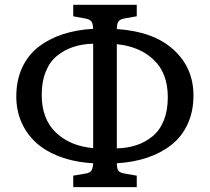

<svg xmlns="http://www.w3.org/2000/svg" viewBox="-20 -750 876 800"><path d="M285.2 29.8V-18.1L336.9 -26.9Q355 -29.8 361.1 -39.6Q367.2 -49.3 368.2 -69.8Q291 -74.2 229.7 -97.2Q168.5 -120.1 128.9 -157Q89.4 -193.8 68.6 -242.4Q47.9 -291 47.9 -348.1Q47.9 -415 72 -467.5Q96.2 -520 139.6 -554Q183.1 -587.9 240.7 -606.9Q298.3 -626 368.2 -629.9Q367.2 -651.4 361.1 -660.4Q355 -669.4 335 -672.9L285.2 -682.1V-730H549.8V-682.1L497.1 -672.9Q479 -669.4 472.9 -659.4Q466.8 -649.4 466.8 -628.9Q619.1 -619.1 702.6 -543.5Q786.1 -467.8 786.1 -352.1Q786.1 -285.6 762 -233.2Q737.8 -180.7 694.3 -146.5Q650.9 -112.3 593.3 -93Q535.6 -73.7 466.8 -69.8Q466.8 -47.9 472.9 -39.1Q479 -30.3 499 -26.9L549.8 -18.1V29.8ZM368.2 -132.8V-567.9Q322.8 -566.9 285.4 -554.4Q248 -542 217.8 -517.6Q187.5 -493.2 170.7 -451.7Q153.8 -410.2 153.8 -355Q153.8 -254.4 212.6 -198Q271.5 -141.6 368.2 -132.8ZM466.8 -131.8Q511.7 -132.8 548.8 -145.3Q585.9 -157.7 616 -182.4Q646 -207 662.6 -248.5Q679.2 -290 679.2 -345.2Q679.2 -444.3 621.1 -500.2Q563 -556.2 466.8 -565.9Z"/></svg>

Font: Literata Book
Style: Regular
Weight: 400
Designer: Latin by Veronika Burian and Jose Scaglione. Greek by Irene Vlachou. Cyrillic by Vera Evstafieva
Foundry: TypeTogether
Version: Version 2.003;PS 002.003;hotconv 1.0.88;makeotf.lib2.5.64775